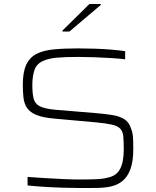

<svg xmlns="http://www.w3.org/2000/svg" viewBox="-20 -940 787 968"><path d="M395 8Q352 8 302 6.5Q252 5 204 2Q156 -1 119 -5V-48Q159 -45 207.5 -42Q256 -39 302.5 -37Q349 -35 382 -35Q439 -35 474 -37Q509 -39 540 -49Q567 -59 580.5 -80Q594 -101 599 -128.5Q604 -156 604 -185Q604 -227 601.5 -252.5Q599 -278 586 -291.5Q573 -305 545 -311.5Q517 -318 465 -323L254 -342Q196 -347 163.5 -360.5Q131 -374 116.5 -395.5Q102 -417 98.5 -446.5Q95 -476 95 -513Q95 -577 112.5 -614Q130 -651 164.5 -668.5Q199 -686 251 -691Q303 -696 372 -696Q415 -696 460 -694.5Q505 -693 545 -689.5Q585 -686 611 -682V-641Q579 -645 537.5 -647.5Q496 -650 453.5 -651.5Q411 -653 374 -653Q306 -653 264 -649Q222 -645 193 -631Q163 -616 153 -584.5Q143 -553 143 -512Q143 -467 150 -441.5Q157 -416 181 -404Q205 -392 255 -387L460 -370Q510 -366 546.5 -360Q583 -354 607 -339Q631 -324 641 -291Q647 -277 649 -261.5Q651 -246 651.5 -228Q652 -210 652 -189Q652 -126 637.5 -87Q623 -48 597.5 -27.5Q572 -7 539.5 0Q507 7 470 7.5Q433 8 395 8ZM295 -781V-786L431 -920H488V-915L330 -781Z"/></svg>

Font: Saira Expanded ExtraLight
Style: Regular
Weight: 250
Width: 7
Designer: Hector Gatti with collaboration of the Omnibus-Type team
Foundry: Omnibus-Type
Version: Version 1.101